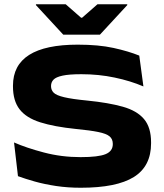

<svg xmlns="http://www.w3.org/2000/svg" viewBox="-20 -866 772 903"><path d="M360 17Q298.5 17 243.8 8.8Q189 0.5 143.8 -12.2Q98.5 -25 64.5 -37.5L46 -196Q104 -170.5 186.5 -148.8Q269 -127 359 -127Q442.5 -127 476.5 -141Q510.5 -155 510.5 -188V-189.5Q510.5 -212 495.2 -224.8Q480 -237.5 442 -245.2Q404 -253 336.5 -259.5Q234.5 -270 169 -290.8Q103.5 -311.5 72.2 -351.8Q41 -392 41 -460V-463Q41 -559.5 117.2 -607.8Q193.5 -656 345.5 -656Q443.5 -656 514 -640.5Q584.5 -625 635 -604.5L654.5 -459.5Q594 -485.5 519.2 -501.2Q444.5 -517 362.5 -517Q305 -517 274 -510.2Q243 -503.5 231.5 -491.2Q220 -479 220 -461.5V-461Q220 -442.5 232.5 -430Q245 -417.5 281.8 -408.8Q318.5 -400 390.5 -393Q490.5 -383 557.2 -364.2Q624 -345.5 657.2 -306.2Q690.5 -267 690.5 -196.5V-192Q690.5 -84 609.5 -33.5Q528.5 17 360 17ZM277.5 -703 149 -842V-846H289L361.5 -782.5H366L438.5 -846H578.5V-842L450 -703Z"/></svg>

Font: Anek Latin Expanded
Style: Bold
Weight: 700
Width: 7
Designer: Yesha Goshar
Foundry: Ek Type
Version: Version 1.003